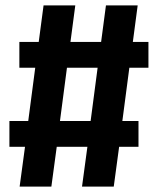

<svg xmlns="http://www.w3.org/2000/svg" viewBox="-20 -694 587 714"><path d="M343 -442H229L203 -244H317ZM461 -442 435 -244H495V-148H423L403 0H285L305 -148H191L171 0H53L73 -148H15V-244H85L111 -442H52V-538H124L142 -674H260L242 -538H356L374 -674H492L474 -538H532V-442Z"/></svg>

Font: FiraSans
Style: Regular
Weight: 600
Designer: Carrois Corporate & Edenspiekermann AG
Foundry: Carrois Corporate GbR & Edenspiekermann AG
Version: Version 3.106;PS 003.106;hotconv 1.0.70;makeotf.lib2.5.58329